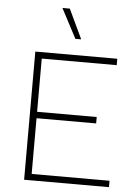

<svg xmlns="http://www.w3.org/2000/svg" viewBox="-60 -940 695 985"><g transform="rotate(5 288.0 -447.5)"><path d="M102 0V-660H524V-627H138V-353H445V-320H138V-33H539V0ZM259 -895 331 -743H301L221 -895Z"/></g></svg>

Font: Kantumruy Pro ExtraLight
Style: Regular
Weight: 250
Version: Version 1.002